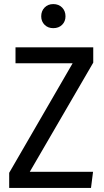

<svg xmlns="http://www.w3.org/2000/svg" viewBox="-20 -921 511 941"><path d="M437 -614 126 -79H436L426 0H25V-74L336 -611H56V-689H437ZM301 -841Q301 -816 284.5 -799.5Q268 -783 241 -783Q215 -783 198.5 -799.5Q182 -816 182 -841Q182 -867 198.5 -884Q215 -901 241 -901Q268 -901 284.5 -884Q301 -867 301 -841Z"/></svg>

Font: Fira Sans Condensed
Style: Regular
Weight: 400
Width: 3
Designer: bBox Type GmbH & Carrois Corporate GbR & Edenspiekermann AG
Foundry: bBox Type GmbH & Carrois Corporate GbR & Edenspiekermann AG
Version: Version 4.301